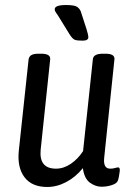

<svg xmlns="http://www.w3.org/2000/svg" viewBox="-20 -738 523 765"><path d="M168 7Q107 7 77.5 -32Q48 -71 55 -138L94 -502Q96 -513 105 -518.5Q114 -524 134 -524H144Q182 -524 180 -502L142 -141Q135 -66 203 -66Q234 -66 262.5 -85.5Q291 -105 311 -136L350 -502Q352 -524 390 -524H400Q438 -524 436 -502L395 -108Q391 -66 419 -66Q430 -66 438 -68.5Q446 -71 451 -71Q459 -71 457 -55Q456 -46 453.5 -33Q451 -20 449 -17Q445 -7 425.5 -0.5Q406 6 384 6Q361 6 338.5 -10Q316 -26 310 -68Q282 -33 244.5 -13Q207 7 168 7ZM309 -576Q287 -576 278 -579.5Q269 -583 258 -600L221 -660Q211 -677 204.5 -685.5Q198 -694 198 -701Q198 -718 243 -718Q277 -718 287.5 -710.5Q298 -703 302 -692L325 -621Q327 -614 329.5 -604.5Q332 -595 332 -590Q332 -576 309 -576Z"/></svg>

Font: Asap Condensed Condensed Regular
Style: Italic
Weight: 400
Width: 3
Italic angle: -6°
Designer: Pablo Cosgaya
Foundry: Omnibus-Type
Version: Version 3.001; ttfautohint (v1.8.4.7-5d5b)